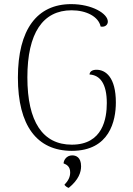

<svg xmlns="http://www.w3.org/2000/svg" viewBox="-20 -721 646 933"><path d="M329 12C513 12 543 -135 543 -223C543 -346 493 -382 449 -382C429 -382 416 -374 415 -359C466 -356 499 -315 499 -220C499 -146 480 -18 329 -18C188 -18 113 -129 113 -345C113 -560 188 -671 328 -671C400 -671 459 -640 469 -592C490 -588 504 -600 504 -616C504 -655 427 -701 326 -701C160 -701 67 -578 67 -344C67 -111 159 12 329 12ZM314 192C363 152 374 115 374 87C374 43 349 34 331 34C302 34 289 59 289 73C305 79 321 89 321 117C321 139 312 157 293 177C298 183 304 189 314 192Z"/></svg>

Font: Arima Koshi ExtraLight
Style: Regular
Weight: 275
Designer: Joana Correia and Natanael Gama
Foundry: NDISCOVER
Version: Version 1.019;PS 001.019;hotconv 1.0.88;makeotf.lib2.5.64775